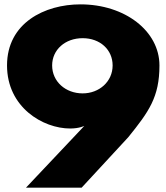

<svg xmlns="http://www.w3.org/2000/svg" viewBox="-20 -860 763 880"><path d="M99.2 0H354.3L567.8 -231C662.3 -348 710.8 -415 710.8 -560C710.8 -718 552.3 -840 348.8 -840C185 -840 12.2 -755 12.2 -560C12.2 -368 177.2 -271 301.5 -271C343.3 -271 366.5 -283 366.5 -283ZM496.2 -560C496.2 -486 434.7 -432 358.8 -432C280.7 -432 219 -486 219 -560C219 -632 278.5 -685 358.8 -685C439 -685 496.2 -632 496.2 -560Z"/></svg>

Font: Hussar
Style: BdWide
Weight: 700
Foundry: Cannot Into Space Fonts
Version: Version 2.00